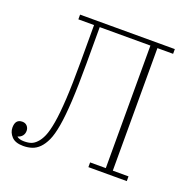

<svg xmlns="http://www.w3.org/2000/svg" viewBox="-126 -820 942 954"><g transform="rotate(20 345.0 -343.0)"><path d="M95 12Q53 12 33.5 -9Q14 -30 14 -56Q14 -100 51 -100Q67 -100 76.5 -89.5Q86 -79 86 -64Q86 -49 77.5 -38Q69 -27 54 -23V-21Q67 -11 91 -11Q114 -11 129 -16.5Q144 -22 157 -36Q172 -51 183.5 -77.5Q195 -104 203.5 -153.5Q212 -203 216.5 -281.5Q221 -360 221 -479V-673H138V-698H639V-673H556V-25H639V0H436V-25H519V-673H251V-480Q251 -360 246.5 -280Q242 -200 233 -148Q224 -96 210.5 -66.5Q197 -37 179 -19Q162 -2 141 5Q120 12 95 12Z"/></g></svg>

Font: IBM Plex Serif ExtraLight
Style: Regular
Weight: 200
Designer: Mike Abbink, Paul van der Laan, Pieter van Rosmalen
Foundry: Bold Monday
Version: Version 2.5